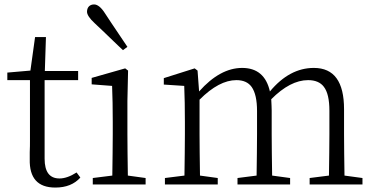

<svg xmlns="http://www.w3.org/2000/svg" viewBox="-20 -831 1688 865"><path d="M229 14C278 14 315 -1 342 -31L325 -54C297 -36 271 -27 248 -27C203 -27 181 -57 181 -116V-470H332V-511H182L187 -664H138L117 -513L13 -504V-470H115V-196C115 -182 115 -165 114 -145C114 -131 114 -121 114 -114C112 -29 150 14 229 14Z M636 0V-29L556 -40C555 -113 554 -176 554 -227V-376L557 -513L544 -523L393 -480V-451L485 -444C487 -397 488 -343 488 -282V-227C488 -176 487 -113 486 -40L398 -29V0ZM554 -620C537 -645 513 -681 480 -730C468 -748 459 -762 453 -771C436 -798 419 -811 404 -811C385 -811 372 -799 372 -778C372 -765 384 -747 407 -726C425 -709 454 -682 494 -643C511 -626 525 -614 534 -605Z M961 0V-29L881 -40C880 -113 879 -176 879 -227V-382C938 -441 993 -470 1045 -470C1076 -470 1099 -460 1114 -439C1130 -416 1138 -380 1138 -331V-227C1138 -176 1137 -113 1136 -40L1050 -29V0H1287V-29L1206 -40C1205 -113 1204 -176 1204 -227V-333C1204 -346 1203 -363 1202 -384C1259 -441 1314 -470 1368 -470C1400 -470 1424 -460 1439 -440C1456 -418 1464 -382 1464 -332V-227C1464 -176 1463 -113 1462 -40L1375 -29V0H1613V-29L1532 -40C1531 -113 1530 -176 1530 -227V-339C1530 -463 1485 -525 1394 -525C1321 -525 1255 -490 1196 -419C1180 -490 1138 -525 1071 -525C1005 -525 940 -490 877 -419L870 -513L857 -523L718 -479V-450L810 -444C812 -397 813 -343 813 -281V-227C813 -176 812 -113 811 -40L723 -29V0Z"/></svg>

Font: AllPunType Light
Style: Regular
Weight: 300
Version: 1.0